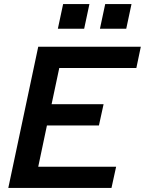

<svg xmlns="http://www.w3.org/2000/svg" viewBox="-20 -929 716 949"><path d="M21 0 169 -698H676L654 -593H273L235 -414H492L469 -309H212L169 -105H554L531 0ZM474 -787 500 -909H630L604 -787ZM266 -787 292 -909H422L396 -787Z"/></svg>

Font: Azeret Mono Thin Medium
Style: Italic
Weight: 500
Italic angle: -12°
Version: Version 1.002